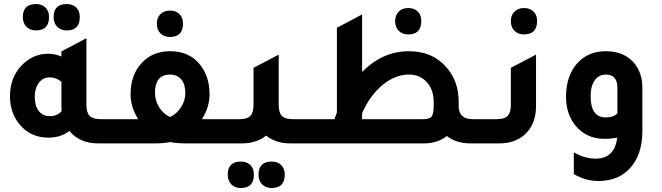

<svg xmlns="http://www.w3.org/2000/svg" viewBox="-20 -717 3312 960"><path d="M160.2 -564.9Q130.4 -564.9 112.3 -583Q94.2 -601.1 94.2 -631.8Q94.2 -696.8 160.2 -696.8Q189.9 -696.8 207.5 -679.4Q225.1 -662.1 225.1 -631.8Q225.1 -564.9 160.2 -564.9ZM314 -564.9Q284.2 -564.9 266.1 -583Q248 -601.1 248 -631.8Q248 -696.8 314 -696.8Q343.8 -696.8 361.3 -679.4Q378.9 -662.1 378.9 -631.8Q378.9 -564.9 314 -564.9ZM482.9 -121.1H573.2V0H471.2Q378.4 0 327.1 -62Q284.2 -28.8 222.2 -28.8Q130.4 -28.8 75.2 -98.1Q30.3 -155.3 29.8 -234.9Q29.8 -334 94.2 -396Q148.4 -447.8 219.2 -448.2Q256.3 -448.2 287.1 -434.1V-460L412.1 -525.9V-192.9Q412.1 -153.8 428.5 -137.5Q444.8 -121.1 482.9 -121.1ZM287.1 -308.1Q261.2 -330.1 228 -330.1Q194.8 -330.1 174.3 -303Q153.8 -275.9 153.8 -231.9Q153.8 -188 173.8 -162.1Q193.8 -136.2 229 -136.2Q267.1 -136.2 288.1 -162.1Q287.1 -169.9 287.1 -187Z M830.1 -532.2Q800.3 -532.2 782.2 -550Q764.2 -567.9 764.2 -599.1Q764.2 -627.9 782 -646Q799.8 -664.1 830.1 -664.1Q859.9 -664.1 877.4 -646.5Q895 -628.9 895 -599.1Q895 -532.2 830.1 -532.2ZM989.7 -121.1H1147.9V0H911.1Q860.4 0 831.1 -6.8Q800.3 0 751 0H513.2V-121.1H670.9Q632.8 -182.1 632.8 -245.1Q632.8 -345.2 691.9 -405.8Q745.1 -460.9 831.1 -460.9Q929.2 -460.9 982.9 -390.1Q1027.8 -332 1027.8 -245.1Q1027.8 -182.1 989.7 -121.1ZM830.1 -131.8Q864.3 -147.9 885.5 -181.4Q906.7 -214.8 906.7 -252Q906.7 -294.9 886.5 -319.6Q866.2 -344.2 831.1 -344.2Q754.9 -344.2 754.9 -252.9Q754.9 -213.9 775.9 -180.4Q796.9 -147 830.1 -131.8Z M1443.8 -121.1H1533.7V0H1431.6Q1358.4 0 1310.5 -39.1Q1262.7 0 1189.5 0H1087.9V-121.1H1177.7Q1215.8 -121.1 1231.7 -137.5Q1247.6 -153.8 1247.6 -192.9V-377.9L1373.5 -443.8V-192.9Q1373.5 -153.8 1389.6 -137.5Q1405.8 -121.1 1443.8 -121.1ZM1184.6 90.8Q1214.4 90.8 1231.9 108.4Q1249.5 126 1249.5 155.8Q1249.5 222.7 1184.6 223.1Q1154.8 223.1 1136.7 205.1Q1118.7 187 1118.7 155.8Q1118.7 90.8 1184.6 90.8ZM1338.9 90.8Q1368.7 90.8 1386.2 108.4Q1403.8 126 1403.8 155.8Q1403.8 222.7 1338.9 223.1Q1309.1 223.1 1290.8 205.1Q1272.5 187 1272.5 155.8Q1272.9 90.8 1338.9 90.8Z M2021.5 -544.9Q1991.7 -544.9 1973.6 -563Q1955.6 -581.1 1955.6 -611.8Q1955.6 -640.6 1973.4 -658.7Q1991.2 -676.8 2021.5 -676.8Q2051.3 -676.8 2068.8 -659.4Q2086.4 -642.1 2086.4 -611.8Q2086.4 -544.9 2021.5 -544.9ZM2344.2 -121.1H2434.6V0H2332.5Q2260.7 0 2214.4 -37.1Q2168.5 0 2099.6 0H1473.6V-121.1H1652.3L1664.6 -154.8V-578.1L1790.5 -645V-356.9Q1892.6 -460.9 2024.4 -460.9Q2143.6 -460.9 2213.4 -378.9Q2273.4 -310.1 2273.4 -208V-187Q2273.4 -121.1 2344.2 -121.1ZM2094.2 -121.1Q2127.4 -121.1 2137.9 -134Q2148.4 -147 2148.4 -189V-208Q2148.4 -268.1 2114 -306.2Q2079.6 -344.2 2025.4 -344.2Q1956.5 -344.2 1894 -293.2Q1831.5 -242.2 1790.5 -151.9V-121.1Z M2600.1 -544.9Q2570.3 -544.9 2552.2 -563Q2534.2 -581.1 2534.2 -611.8Q2534.2 -640.6 2552.2 -658.7Q2570.3 -676.8 2600.1 -676.8Q2629.9 -676.8 2647.7 -659.4Q2665.5 -642.1 2665.5 -611.8Q2665 -544.9 2600.1 -544.9ZM2374.5 0V-121.1H2464.4Q2502.4 -121.1 2518.3 -137.5Q2534.2 -153.8 2534.2 -192.9V-377.9L2660.2 -443.8V-187Q2660.2 -96.2 2604.5 -44.9Q2555.7 0 2476.1 0Z M3065.9 -28.8Q3035.2 -22.9 3002 -22.9Q2910.2 -22.9 2855 -91.8Q2810.1 -149.9 2810.1 -231.9Q2810.1 -341.8 2870.1 -404.8Q2923.3 -460.9 3009.8 -460.9Q3098.6 -460.9 3148.9 -403.8Q3191.9 -355 3191.9 -275.9V-62Q3191.9 56.2 3129.9 124Q3071.8 188 2972.2 188Q2909.2 188 2849.1 153.8V44.9Q2903.3 75.7 2957 76.2Q3053.7 76.2 3065.9 -28.8ZM3066.9 -277.8Q3066.9 -343.8 3009.8 -344.2Q2973.6 -344.2 2953.4 -315.2Q2933.1 -286.1 2933.1 -235.8Q2933.1 -129.9 3008.8 -129.9Q3048.8 -129.9 3066.9 -149.9Z"/></svg>

Font: Tajawal
Style: Bold
Weight: 700
Designer: Boutros Fonts
Foundry: Created by Boutros International 2017
Version: Version 1.700